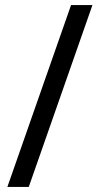

<svg xmlns="http://www.w3.org/2000/svg" viewBox="-20 -734 392 754"><path d="M343 -714 93 0H9L259 -714Z"/></svg>

Font: Noto Sans Display
Style: Regular
Weight: 400
Designer: Monotype Design Team
Foundry: Monotype Imaging Inc.
Version: Version 2.003